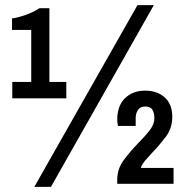

<svg xmlns="http://www.w3.org/2000/svg" viewBox="-20 -718 723 750"><path d="M28 -334V-398H102V-601H27V-646Q50 -649 81 -660Q112 -671 134 -686H173V-398H239V-334ZM114 12 517 -698H581L179 12ZM438 0V-16Q438 -59 464 -93.5Q490 -128 519 -158Q545 -184 564 -208Q583 -232 583 -257Q583 -276 575.5 -289Q568 -302 547 -302Q527 -302 518 -287Q509 -272 510 -252V-226H441Q441 -226 439.5 -234Q438 -242 438 -251Q438 -305 468.5 -334.5Q499 -364 547 -364Q594 -364 623.5 -337.5Q653 -311 653 -262Q653 -217 627.5 -183.5Q602 -150 576 -123Q560 -106 547.5 -91.5Q535 -77 530 -62H658V0Z"/></svg>

Font: Archivo Narrow SemiBold
Style: Regular
Weight: 600
Designer: Hector Gatti
Foundry: Omnibus-Type
Version: Version 3.002